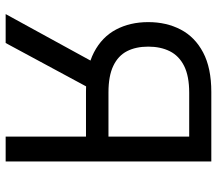

<svg xmlns="http://www.w3.org/2000/svg" viewBox="-64 -703 767 679"><g transform="rotate(90 319.5 -363.5)"><path d="M551.1 0H463.1V-649.1H308.2Q249.3 -649.1 213.4 -631.2Q177.6 -613.3 161.2 -580.6Q144.9 -547.9 144.9 -504.3Q144.9 -460.6 161 -429.2Q177.2 -397.7 212.9 -380.7Q248.6 -363.6 306.8 -363.6H502.8V-284.1H304Q219.5 -284.1 165.1 -312.3Q110.8 -340.6 84.5 -390.3Q58.2 -440 58.2 -504.3Q58.2 -568.5 84.5 -619Q110.8 -669.4 165.5 -698.3Q220.2 -727.3 305.4 -727.3H551.1ZM208.8 -326.7H308.2L132.1 0H29.8Z"/></g></svg>

Font: DeltaSans
Style: Regular
Weight: 400
Designer: Rasmus Andersson
Foundry: rsms
Version: Version 3.012